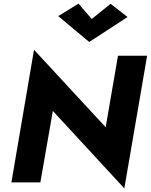

<svg xmlns="http://www.w3.org/2000/svg" viewBox="-20 -1008 833 1061"><path d="M487 -903 414 -988 302 -919 473 -776 685 -914 591 -987ZM632 -700 564 -305 168 -733 43 0H203L272 -395L667 33L793 -700Z"/></svg>

Font: Jost*
Style: Bold Italic
Weight: 700
Italic angle: -10°
Version: Version 3.7